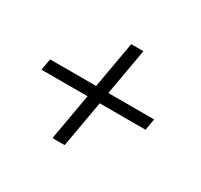

<svg xmlns="http://www.w3.org/2000/svg" viewBox="-99 -606 698 668"><g transform="rotate(30 250.0 -272.0)"><path d="M445 -249H261L228 -62H179L212 -249H27L35 -295H220L253 -482H302L269 -295H453Z"/></g></svg>

Font: Spectral SC
Style: Italic
Weight: 400
Italic angle: -10°
Designer: Jean-Baptiste Levee
Foundry: Production Type
Version: Version 2.001